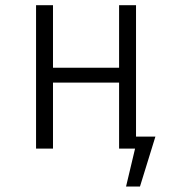

<svg xmlns="http://www.w3.org/2000/svg" viewBox="-20 -558 655 721"><path d="M427.2 0V-247.7H179V0H115.4V-538.5H179V-303.6H427.2V-538.5H490.8V-45.1H563.6L505.6 142.6H453.3L487.2 0Z"/></svg>

Font: Fira Code Light
Style: Regular
Weight: 300
Monospace: yes
Designer: Carrois Corporate, Edenspiekermann AG, Nikita Prokopov
Foundry: Carrois Corporate, Edenspiekermann AG, Nikita Prokopov
Version: Version 6.000; ttfautohint (v1.8.2) -l 8 -r 50 -G 200 -x 14 